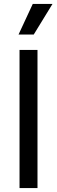

<svg xmlns="http://www.w3.org/2000/svg" viewBox="-20 -953 288 973"><path d="M79 0V-700H170V0ZM151 -778H74L146 -933H246Z"/></svg>

Font: Bricolage Grotesque
Style: Regular
Weight: 400
Designer: Mathieu Triay
Foundry: Atelier Triay
Version: Version 1.001;gftools[0.9.33.dev8+g029e19f]